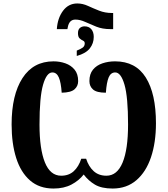

<svg xmlns="http://www.w3.org/2000/svg" viewBox="-20 -1078 967 1108"><path d="M308 -910Q312 -973 343.5 -1015.5Q375 -1058 426 -1058Q457 -1058 487.5 -1044Q518 -1030 552 -1016.5Q586 -1003 627 -1003H633V-910H617Q571 -910 536 -924Q501 -938 471.5 -951.5Q442 -965 415 -965Q379 -965 371 -920L369 -910ZM423 -786Q446 -795 457.5 -803.5Q469 -812 469 -828Q469 -839 459 -843.5Q449 -848 439.5 -856.5Q430 -865 430 -887Q430 -907 441 -916.5Q452 -926 468 -926Q493 -926 507 -909.5Q521 -893 521 -865Q521 -828 498.5 -799Q476 -770 423 -755ZM289 10Q207 10 153.5 -36.5Q100 -83 73.5 -166Q47 -249 47 -360Q47 -530 109.5 -627Q172 -724 289 -724Q325 -724 357.5 -712.5Q390 -701 410.5 -676Q431 -651 431 -610Q431 -581 410 -562.5Q389 -544 336 -543Q332 -602 319.5 -631Q307 -660 282 -660Q249 -660 228.5 -589Q208 -518 208 -359Q208 -218 239 -141Q270 -64 333 -64Q377 -64 405.5 -90Q434 -116 449 -162H477Q492 -116 521 -90Q550 -64 594 -64Q656 -64 687.5 -140Q719 -216 719 -359Q719 -518 698.5 -589Q678 -660 645 -660Q619 -660 607 -631Q595 -602 591 -543Q538 -543 517 -561.5Q496 -580 496 -610Q496 -651 516.5 -676Q537 -701 571 -712.5Q605 -724 644 -724Q763 -724 821.5 -630.5Q880 -537 880 -367Q880 -256 851.5 -171Q823 -86 767 -38Q711 10 630 10Q566 10 528 -12.5Q490 -35 463 -71Q436 -36 392.5 -13Q349 10 289 10Z"/></svg>

Font: Noto Serif ExtraCondensed ExtraBold
Style: Regular
Weight: 800
Width: 2
Designer: Monotype Design Team
Foundry: Monotype Imaging Inc.
Version: Version 2.013; ttfautohint (v1.8.4.7-5d5b)